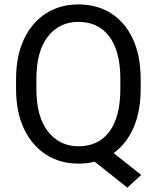

<svg xmlns="http://www.w3.org/2000/svg" viewBox="-20 -741 728 881"><path d="M625.5 -377.9V-333Q625.5 -230.5 592.8 -155.5Q560.1 -80.6 501.5 -38.6L627.9 61.5L564.5 120.1L414.6 1Q379.4 9.8 340.3 9.8Q256.3 9.8 191.7 -31.5Q127 -72.8 90.3 -149.7Q53.7 -226.6 53.7 -333V-377.9Q53.7 -484.4 90.1 -561.3Q126.5 -638.2 190.9 -679.4Q255.4 -720.7 339.4 -720.7Q426.3 -720.7 490.5 -679.4Q554.7 -638.2 590.1 -561.3Q625.5 -484.4 625.5 -377.9ZM532.2 -333V-378.9Q532.2 -505.9 481.7 -573.2Q431.2 -640.6 339.4 -640.6Q252.4 -640.6 199.7 -573.2Q147 -505.9 147 -378.9V-333Q147 -205.1 200.2 -137.5Q253.4 -69.8 340.3 -69.8Q432.1 -69.8 482.2 -137.5Q532.2 -205.1 532.2 -333Z"/></svg>

Font: Vazirmatn UI FD
Style: Regular
Weight: 400
Designer: Saber Rastikerdar
Foundry: Saber Rastikerdar
Version: Version 33.003